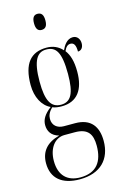

<svg xmlns="http://www.w3.org/2000/svg" viewBox="-145 -807 702 1108"><g transform="rotate(-15 206.0 -253.0)"><path d="M198 -650C221 -650 233 -664 233 -698C233 -732 221 -746 198 -746C177 -746 165 -732 165 -698C165 -664 177 -650 198 -650ZM188 240C312 240 378 170 378 61C378 -23 340 -80 245 -80H178C138 -80 111 -103 111 -141C111 -162 119 -181 141 -203C158 -196 179 -194 196 -194C290 -194 334 -258 334 -364C334 -428 321 -467 299 -496C309 -519 321 -530 337 -530C359 -530 368 -512 368 -475C388 -475 401 -491 401 -516C401 -540 387 -563 360 -563C325 -563 304 -530 292 -503C268 -530 236 -544 198 -544C104 -544 54 -487 54 -359C54 -286 85 -229 133 -207C91 -175 75 -146 75 -114C75 -79 92 -47 138 -35C62 -15 23 30 23 100C23 190 82 240 188 240ZM195 -204C136 -204 109 -249 109 -364C109 -492 140 -534 193 -534C251 -534 279 -497 279 -365C279 -248 253 -204 195 -204ZM194 230C117 230 70 186 70 99C70 22 111 -30 168 -30H230C309 -30 332 10 332 77C332 172 291 230 194 230Z"/></g></svg>

Font: Noto Serif Display ExtraCondensed Light
Style: Regular
Weight: 300
Width: 2
Designer: Monotype Design Team
Foundry: Monotype Imaging Inc.
Version: Version 2.009